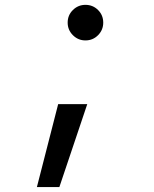

<svg xmlns="http://www.w3.org/2000/svg" viewBox="-20 -547 626 780"><path d="M327.1 -382.8Q297.4 -382.8 276.1 -404.1Q254.9 -425.3 254.9 -455.1Q254.9 -485.4 276.1 -506.3Q297.4 -527.3 327.1 -527.3Q357.4 -527.3 378.4 -506.3Q399.4 -485.4 399.4 -455.1Q399.4 -425.3 378.4 -404.1Q357.4 -382.8 327.1 -382.8ZM129.9 212.9 216.3 -124H334.5L221.2 212.9Z"/></svg>

Font: Cascadia Mono NF
Style: Italic
Weight: 400
Italic angle: -10°
Monospace: yes
Designer: Aaron Bell
Foundry: Saja Typeworks
Version: Version 2404.023